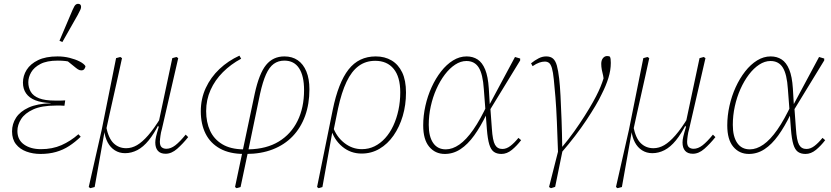

<svg xmlns="http://www.w3.org/2000/svg" viewBox="-20 -793 4346 1004"><path d="M192 12Q152 12 118 -0.5Q84 -13 63.5 -39Q43 -65 43 -106Q43 -145 64 -177.5Q85 -210 129.5 -230.5Q174 -251 246 -253L245 -254Q197 -256 165 -268.5Q133 -281 116.5 -304.5Q100 -328 100 -361Q100 -397 119.5 -428Q139 -459 179 -478.5Q219 -498 281 -498Q314 -498 344 -490.5Q374 -483 396.5 -471.5Q419 -460 427 -447Q426 -439 421 -432Q416 -425 405 -425Q396 -425 387.5 -430.5Q379 -436 366 -447L325 -480L367 -481L363 -466Q339 -472 321.5 -474Q304 -476 282 -476Q225 -476 191.5 -458.5Q158 -441 143 -415Q128 -389 128 -363Q128 -335 141 -313Q154 -291 184.5 -279Q215 -267 268 -267Q281 -267 298 -267Q315 -267 321 -268L317 -240Q312 -241 298.5 -241Q285 -241 272 -241Q198 -241 154 -221Q110 -201 90.5 -170.5Q71 -140 71 -108Q71 -62 105.5 -37.5Q140 -13 194 -13Q254 -13 301.5 -34Q349 -55 390 -91L402 -78Q373 -50 341.5 -29.5Q310 -9 273 1.5Q236 12 192 12ZM291 -580Q308 -620 325 -660Q342 -700 359 -740Q364 -751 368 -758.5Q372 -766 377 -769.5Q382 -773 388 -773Q396 -773 400 -769Q404 -765 404 -757Q404 -750 400 -741.5Q396 -733 386 -714Q366 -679 346 -643.5Q326 -608 306 -573Z M452 191 444 185 512 -115 587 -489 609 -495 618 -489Q608 -441 597 -393Q586 -345 575.5 -297Q565 -249 554 -201Q543 -153 533 -105L526 -101L475 185ZM634 8Q604 8 580.5 -7Q557 -22 543 -48.5Q529 -75 525 -109L535 -131Q547 -70 574 -44Q601 -18 640 -18Q669 -18 696.5 -34Q724 -50 755 -85.5Q786 -121 822 -180L826 -148H813Q786 -94 757.5 -59Q729 -24 698 -8Q667 8 634 8ZM846 11Q819 11 805.5 -4.5Q792 -20 792 -48Q792 -61 796 -78.5Q800 -96 810 -129L806 -136L881 -489L903 -495L912 -489L827 -120Q824 -110 822 -100.5Q820 -91 819 -82.5Q818 -74 817 -66.5Q816 -59 816 -52Q816 -31 825.5 -23Q835 -15 850 -15Q873 -15 896.5 -33Q920 -51 951 -89L964 -76Q936 -41 906.5 -15Q877 11 846 11Z M1217 191 1209 185 1312 -303Q1335 -409 1371.5 -453.5Q1408 -498 1467 -498Q1508 -498 1537 -478Q1566 -458 1582 -419.5Q1598 -381 1598 -326Q1598 -249 1575.5 -187Q1553 -125 1510.5 -80.5Q1468 -36 1406.5 -12Q1345 12 1267 12L1272 -16L1281 -12Q1374 -14 1438 -53Q1502 -92 1536 -161Q1570 -230 1570 -322Q1570 -396 1544 -436Q1518 -476 1467 -476Q1435 -476 1411.5 -459Q1388 -442 1371 -404Q1354 -366 1340 -303L1277 0L1238 185ZM1256 12Q1181 12 1130.5 -16Q1080 -44 1055 -94Q1030 -144 1030 -211Q1030 -277 1056 -333Q1082 -389 1127.5 -432Q1173 -475 1232 -502L1241 -486Q1187 -457 1145.5 -415.5Q1104 -374 1081 -322.5Q1058 -271 1058 -212Q1058 -154 1078.5 -109.5Q1099 -65 1142 -39Q1185 -13 1251 -12L1259 -18Z M1646 191 1638 185 1720 -219Q1749 -361 1802.5 -429.5Q1856 -498 1945 -498Q1992 -498 2027.5 -477Q2063 -456 2083 -414.5Q2103 -373 2103 -309Q2103 -244 2086 -186.5Q2069 -129 2038 -84.5Q2007 -40 1964.5 -15Q1922 10 1871 10Q1813 10 1769.5 -26.5Q1726 -63 1710 -121L1720 -132Q1739 -78 1780.5 -45.5Q1822 -13 1872 -13Q1908 -13 1938.5 -28Q1969 -43 1994 -70.5Q2019 -98 2036.5 -135.5Q2054 -173 2063.5 -217.5Q2073 -262 2073 -310Q2073 -391 2038.5 -433Q2004 -475 1942 -475Q1892 -475 1855 -447.5Q1818 -420 1792 -365Q1766 -310 1748 -227L1722 -100L1717 -98L1666 185Z M2306 12Q2256 12 2224.5 -25.5Q2193 -63 2193 -137Q2193 -188 2204.5 -239.5Q2216 -291 2237 -337Q2258 -383 2286.5 -419.5Q2315 -456 2349 -477Q2383 -498 2420 -498Q2453 -498 2477.5 -482Q2502 -466 2517 -429.5Q2532 -393 2536 -331L2541 -248L2543 -244L2552 -121Q2556 -58 2568.5 -36Q2581 -14 2607 -14Q2628 -14 2648.5 -29.5Q2669 -45 2691 -72L2705 -60Q2683 -31 2657 -9.5Q2631 12 2602 12Q2578 12 2562.5 1Q2547 -10 2538.5 -38Q2530 -66 2526 -117L2510 -327Q2505 -405 2483.5 -439.5Q2462 -474 2419 -474Q2389 -474 2360 -455Q2331 -436 2306 -403Q2281 -370 2262 -327.5Q2243 -285 2232.5 -237Q2222 -189 2222 -140Q2222 -79 2245 -45.5Q2268 -12 2311 -12Q2346 -12 2382 -37Q2418 -62 2455 -115Q2492 -168 2531 -252L2532 -195H2524Q2493 -131 2459.5 -84.5Q2426 -38 2388 -13Q2350 12 2306 12ZM2540 -215V-247L2673 -495L2700 -487V-477Z M2861 191 2851 185 2901 -12H2923L2883 184ZM2898 4Q2895 -84 2892 -156.5Q2889 -229 2884.5 -284.5Q2880 -340 2876 -377Q2872 -417 2866 -437Q2860 -457 2851 -464Q2842 -471 2829 -471Q2815 -471 2799.5 -465.5Q2784 -460 2765 -447L2757 -462Q2777 -478 2796.5 -488Q2816 -498 2836 -498Q2859 -498 2872 -486.5Q2885 -475 2892 -450Q2899 -425 2904 -382Q2908 -349 2911 -292Q2914 -235 2916.5 -165.5Q2919 -96 2920 -24V-25Q2953 -64 2982.5 -105.5Q3012 -147 3037 -186.5Q3062 -226 3080.5 -259Q3099 -292 3110 -316Q3120 -337 3129 -362Q3138 -387 3147 -420L3140 -357L3134 -397Q3130 -412 3127 -428Q3124 -444 3124 -459Q3124 -478 3133 -489Q3142 -500 3155 -500Q3160 -500 3163.5 -499Q3167 -498 3169 -497Q3172 -492 3173 -484Q3174 -476 3174 -464Q3174 -426 3161.5 -385.5Q3149 -345 3126 -300Q3114 -274 3093.5 -239.5Q3073 -205 3046.5 -165Q3020 -125 2987 -82Q2954 -39 2916 5Z M3209 191 3201 185 3269 -115 3344 -489 3366 -495 3375 -489Q3365 -441 3354 -393Q3343 -345 3332.5 -297Q3322 -249 3311 -201Q3300 -153 3290 -105L3283 -101L3232 185ZM3391 8Q3361 8 3337.5 -7Q3314 -22 3300 -48.5Q3286 -75 3282 -109L3292 -131Q3304 -70 3331 -44Q3358 -18 3397 -18Q3426 -18 3453.5 -34Q3481 -50 3512 -85.5Q3543 -121 3579 -180L3583 -148H3570Q3543 -94 3514.5 -59Q3486 -24 3455 -8Q3424 8 3391 8ZM3603 11Q3576 11 3562.5 -4.5Q3549 -20 3549 -48Q3549 -61 3553 -78.5Q3557 -96 3567 -129L3563 -136L3638 -489L3660 -495L3669 -489L3584 -120Q3581 -110 3579 -100.5Q3577 -91 3576 -82.5Q3575 -74 3574 -66.5Q3573 -59 3573 -52Q3573 -31 3582.5 -23Q3592 -15 3607 -15Q3630 -15 3653.5 -33Q3677 -51 3708 -89L3721 -76Q3693 -41 3663.5 -15Q3634 11 3603 11Z M3896 12Q3846 12 3814.5 -25.5Q3783 -63 3783 -137Q3783 -188 3794.5 -239.5Q3806 -291 3827 -337Q3848 -383 3876.5 -419.5Q3905 -456 3939 -477Q3973 -498 4010 -498Q4043 -498 4067.5 -482Q4092 -466 4107 -429.5Q4122 -393 4126 -331L4131 -248L4133 -244L4142 -121Q4146 -58 4158.5 -36Q4171 -14 4197 -14Q4218 -14 4238.5 -29.5Q4259 -45 4281 -72L4295 -60Q4273 -31 4247 -9.5Q4221 12 4192 12Q4168 12 4152.5 1Q4137 -10 4128.5 -38Q4120 -66 4116 -117L4100 -327Q4095 -405 4073.5 -439.5Q4052 -474 4009 -474Q3979 -474 3950 -455Q3921 -436 3896 -403Q3871 -370 3852 -327.5Q3833 -285 3822.5 -237Q3812 -189 3812 -140Q3812 -79 3835 -45.5Q3858 -12 3901 -12Q3936 -12 3972 -37Q4008 -62 4045 -115Q4082 -168 4121 -252L4122 -195H4114Q4083 -131 4049.5 -84.5Q4016 -38 3978 -13Q3940 12 3896 12ZM4130 -215V-247L4263 -495L4290 -487V-477Z"/></svg>

Font: Source Serif 4 ExtraLight
Style: Italic
Weight: 250
Italic angle: -12°
Designer: Frank Grießhammer
Foundry: Adobe Systems Incorporated
Version: Version 4.004;hotconv 1.0.116;makeotfexe 2.5.65601